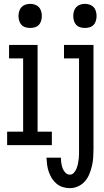

<svg xmlns="http://www.w3.org/2000/svg" viewBox="-20 -753 540 996"><path d="M137 -608Q124 -608 112 -611.5Q100 -615 91.5 -624Q83 -633 79.5 -645.5Q76 -658 76 -670Q76 -682 79.5 -694.5Q83 -707 91.5 -716Q100 -725 112 -729Q124 -733 137 -733Q149 -733 161 -729Q173 -725 181.5 -716Q190 -707 193.5 -694.5Q197 -682 197 -670Q197 -658 193.5 -645.5Q190 -633 181.5 -624Q173 -615 161 -611.5Q149 -608 137 -608ZM17 0V-70H100V-450H27V-520H175V-70H249V0ZM420 -608Q408 -608 396 -611.5Q384 -615 375.5 -624Q367 -633 363.5 -645.5Q360 -658 360 -670Q360 -682 363.5 -694.5Q367 -707 375.5 -716Q384 -725 396 -729Q408 -733 420 -733Q433 -733 445 -729Q457 -725 465.5 -716Q474 -707 477.5 -694.5Q481 -682 481 -670Q481 -658 477.5 -645.5Q474 -633 465.5 -624Q457 -615 445 -611.5Q433 -608 420 -608ZM343 223Q324 223 306 217.5Q288 212 273.5 200Q259 188 249 172Q239 156 233 138.5Q227 121 224.5 102.5Q222 84 221 65H296Q296 79 298 92.5Q300 106 304.5 119Q309 132 319 142.5Q329 153 343 153Q355 153 364 142.5Q373 132 377.5 120Q382 108 384.5 95.5Q387 83 388.5 70.5Q390 58 390 45.5Q390 33 390 20V-450H312V-520H465V20Q465 42 463.5 64Q462 86 457 107.5Q452 129 443.5 150Q435 171 420.5 187.5Q406 204 385.5 213.5Q365 223 343 223Z"/></svg>

Font: Iosevka Term Curly
Style: Regular
Weight: 400
Designer: Belleve Invis
Foundry: Belleve Invis
Version: Version 32.3.0